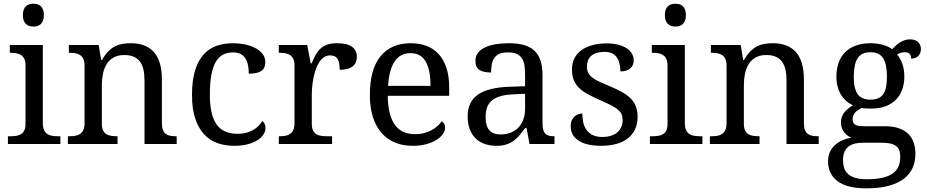

<svg xmlns="http://www.w3.org/2000/svg" viewBox="-20 -780 5020 1040"><path d="M36.1 -42Q52.7 -42 67.6 -44.2Q82.5 -46.4 93.8 -53.2Q105 -60.1 111.6 -73.5Q118.2 -86.9 118.2 -108.9V-425.8Q118.2 -447.8 111.6 -461.2Q105 -474.6 93.8 -481.9Q82.5 -489.3 67.6 -491.7Q52.7 -494.1 36.1 -494.1H33.2V-536.1H211.9V-113.8Q211.9 -90.3 218.5 -76.2Q225.1 -62 236.1 -54.4Q247.1 -46.9 262.2 -44.4Q277.3 -42 293.9 -42H307.1V0H22.9V-42ZM104 -698.2Q104 -715.8 108.4 -727.5Q112.8 -739.3 120.6 -746.6Q128.4 -753.9 138.7 -756.8Q148.9 -759.8 161.1 -759.8Q172.9 -759.8 183.1 -756.8Q193.4 -753.9 200.9 -746.6Q208.5 -739.3 213.1 -727.5Q217.8 -715.8 217.8 -698.2Q217.8 -680.7 213.1 -668.9Q208.5 -657.2 200.9 -649.9Q193.4 -642.6 183.1 -639.4Q172.9 -636.2 161.1 -636.2Q148.9 -636.2 138.7 -639.4Q128.4 -642.6 120.6 -649.9Q112.8 -657.2 108.4 -668.9Q104 -680.7 104 -698.2Z M616.7 -42V0H347.7V-42H356Q373 -42 387.9 -44.4Q402.8 -46.9 413.8 -54.4Q424.8 -62 431.4 -76.2Q438 -90.3 438 -113.8V-425.8Q438 -447.8 431.4 -461.2Q424.8 -474.6 413.6 -481.9Q402.3 -489.3 387.5 -491.7Q372.6 -494.1 356 -494.1H353V-536.1H514.6L527.8 -455.1H532.7Q548.3 -482.9 565.7 -500.7Q583 -518.6 602.3 -528.6Q621.6 -538.6 643.3 -542.2Q665 -545.9 689 -545.9Q728.5 -545.9 759.5 -534.4Q790.5 -522.9 812.3 -499.3Q834 -475.6 845.5 -438.5Q856.9 -401.4 856.9 -350.1V-113.8Q856.9 -90.3 862.5 -76.2Q868.2 -62 878.4 -54.4Q888.7 -46.9 902.8 -44.4Q917 -42 933.6 -42H937V0H762.7V-345.2Q762.7 -377.9 756.8 -403.3Q751 -428.7 738 -446.3Q725.1 -463.9 704.1 -472.9Q683.1 -481.9 652.8 -481.9Q618.7 -481.9 595.5 -468.8Q572.3 -455.6 558.1 -433.1Q543.9 -410.6 537.8 -381.3Q531.7 -352.1 531.7 -319.8V-108.9Q531.7 -86.9 538.3 -73.5Q544.9 -60.1 556.2 -53.2Q567.4 -46.4 582.3 -44.2Q597.2 -42 613.8 -42Z M1248 9.8Q1198.2 9.8 1156.2 -5.6Q1114.3 -21 1084 -54.2Q1053.7 -87.4 1036.9 -139.4Q1020 -191.4 1020 -265.1Q1020 -345.2 1036.9 -399.2Q1053.7 -453.1 1083.7 -485.8Q1113.8 -518.6 1154.5 -532.2Q1195.3 -545.9 1242.7 -545.9Q1273.9 -545.9 1304.9 -539.8Q1335.9 -533.7 1360.8 -521Q1385.7 -508.3 1401.4 -489Q1417 -469.7 1417 -443.8Q1417 -409.2 1394.5 -395Q1372.1 -380.9 1327.6 -380.9Q1327.6 -404.3 1323.7 -425.3Q1319.8 -446.3 1310.3 -462.2Q1300.8 -478 1284.4 -487.1Q1268.1 -496.1 1242.7 -496.1Q1213.9 -496.1 1190.7 -485.4Q1167.5 -474.6 1150.9 -448.2Q1134.3 -421.9 1125.5 -377.4Q1116.7 -333 1116.7 -266.1Q1116.7 -159.7 1152.1 -107.4Q1187.5 -55.2 1268.1 -55.2Q1314.5 -55.2 1349.1 -74.7Q1383.8 -94.2 1400.9 -125Q1408.2 -119.1 1413.1 -109.4Q1418 -99.6 1418 -85.9Q1418 -68.8 1407.2 -51.8Q1396.5 -34.7 1375.2 -21Q1354 -7.3 1322.3 1.2Q1290.5 9.8 1248 9.8Z M1778.8 0H1490.2V-42H1493.2Q1510.3 -42 1525.1 -44.4Q1540 -46.9 1551 -54.4Q1562 -62 1568.6 -76.2Q1575.2 -90.3 1575.2 -113.8V-425.8Q1575.2 -447.8 1568.6 -461.2Q1562 -474.6 1550.8 -481.9Q1539.6 -489.3 1524.7 -491.7Q1509.8 -494.1 1493.2 -494.1H1490.2V-536.1H1644L1663.1 -437H1668Q1677.7 -459.5 1688 -479.2Q1698.2 -499 1713.1 -513.9Q1728 -528.8 1750 -537.4Q1772 -545.9 1805.2 -545.9Q1859.9 -545.9 1886.5 -526.9Q1913.1 -507.8 1913.1 -473.1Q1913.1 -457.5 1908 -444.3Q1902.8 -431.2 1891.6 -421.6Q1880.4 -412.1 1862.8 -407Q1845.2 -401.9 1819.8 -401.9Q1819.8 -443.4 1808.1 -461.7Q1796.4 -480 1767.1 -480Q1748.5 -480 1733.9 -469.5Q1719.2 -459 1708.3 -441.7Q1697.3 -424.3 1689.7 -401.9Q1682.1 -379.4 1677.5 -355.7Q1672.9 -332 1670.9 -308.6Q1668.9 -285.2 1668.9 -266.1V-108.9Q1668.9 -86.9 1675.5 -73.5Q1682.1 -60.1 1693.4 -53.2Q1704.6 -46.4 1719.5 -44.2Q1734.4 -42 1751 -42H1778.8Z M2203.1 -492.2Q2147.5 -492.2 2117.4 -447Q2087.4 -401.9 2082 -314.9H2312Q2312 -354.5 2306.2 -387.2Q2300.3 -419.9 2287.6 -443.4Q2274.9 -466.8 2254.2 -479.5Q2233.4 -492.2 2203.1 -492.2ZM2215.3 9.8Q2161.1 9.8 2117.9 -8.5Q2074.7 -26.9 2044.9 -62Q2015.1 -97.2 1999.3 -148.2Q1983.4 -199.2 1983.4 -264.2Q1983.4 -404.3 2041 -475.1Q2098.6 -545.9 2205.1 -545.9Q2253.4 -545.9 2292 -530.8Q2330.6 -515.6 2357.4 -485.6Q2384.3 -455.6 2398.7 -410.9Q2413.1 -366.2 2413.1 -307.1V-261.2H2080.1Q2081.1 -206.5 2091.1 -167.2Q2101.1 -127.9 2119.9 -102.5Q2138.7 -77.1 2166 -65.2Q2193.4 -53.2 2229 -53.2Q2254.9 -53.2 2277.1 -59.1Q2299.3 -64.9 2317.4 -74.7Q2335.4 -84.5 2349.4 -96.9Q2363.3 -109.4 2372.1 -123Q2378.9 -120.1 2385 -110.8Q2391.1 -101.6 2391.1 -88.9Q2391.1 -73.7 2380.4 -56.4Q2369.6 -39.1 2347.7 -24.4Q2325.7 -9.8 2292.7 0Q2259.8 9.8 2215.3 9.8Z M2610.4 -145Q2610.4 -98.1 2630.1 -75Q2649.9 -51.8 2691.4 -51.8Q2721.7 -51.8 2746.3 -61.5Q2771 -71.3 2788.3 -89.4Q2805.7 -107.4 2814.9 -133.3Q2824.2 -159.2 2824.2 -190.9V-272L2760.3 -269Q2717.8 -267.1 2689.2 -258.5Q2660.6 -250 2643.1 -234.6Q2625.5 -219.2 2617.9 -196.8Q2610.4 -174.3 2610.4 -145ZM2731.4 -496.1Q2702.6 -496.1 2684.8 -488Q2667 -480 2657 -465.3Q2647 -450.7 2643.6 -430.7Q2640.1 -410.6 2640.1 -387.2Q2598.6 -387.2 2576.9 -401.4Q2555.2 -415.5 2555.2 -450.2Q2555.2 -476.1 2569.3 -494.1Q2583.5 -512.2 2608.2 -523.7Q2632.8 -535.2 2665.5 -540.5Q2698.2 -545.9 2735.4 -545.9Q2781.2 -545.9 2815.4 -536.9Q2849.6 -527.8 2872.6 -507.3Q2895.5 -486.8 2907 -453.9Q2918.5 -420.9 2918.5 -373V-113.8Q2918.5 -92.8 2921.9 -79.1Q2925.3 -65.4 2932.6 -57.1Q2939.9 -48.8 2951.9 -45.4Q2963.9 -42 2980.5 -42H2983.4V0H2848.1L2832.5 -85.9H2824.2Q2808.6 -64.9 2793.9 -47.4Q2779.3 -29.8 2761.7 -17.1Q2744.1 -4.4 2721.9 2.7Q2699.7 9.8 2668.5 9.8Q2635.3 9.8 2606.7 0.2Q2578.1 -9.3 2557.4 -29.1Q2536.6 -48.8 2524.9 -78.9Q2513.2 -108.9 2513.2 -149.9Q2513.2 -229.5 2569.8 -268.1Q2626.5 -306.6 2741.2 -310.1L2824.2 -313V-373Q2824.2 -399.9 2821.3 -422.6Q2818.4 -445.3 2808.6 -461.7Q2798.8 -478 2780.5 -487.1Q2762.2 -496.1 2731.4 -496.1Z M3236.3 9.8Q3198.7 9.8 3168.2 3.2Q3137.7 -3.4 3116.2 -16.8Q3094.7 -30.3 3083 -50Q3071.3 -69.8 3071.3 -96.2Q3071.3 -116.2 3077.9 -129.6Q3084.5 -143.1 3094 -150.9Q3103.5 -158.7 3114.5 -161.9Q3125.5 -165 3134.3 -165Q3134.3 -138.7 3139.6 -115.7Q3145 -92.8 3157.7 -75.4Q3170.4 -58.1 3191.2 -48.1Q3211.9 -38.1 3242.2 -38.1Q3269 -38.1 3289.6 -44.7Q3310.1 -51.3 3324 -63.2Q3337.9 -75.2 3345.2 -92Q3352.5 -108.9 3352.5 -128.9Q3352.5 -147.5 3346.9 -160.9Q3341.3 -174.3 3327.4 -186Q3313.5 -197.8 3289.6 -210Q3265.6 -222.2 3229.5 -237.8Q3190.9 -254.9 3162.4 -270.8Q3133.8 -286.6 3115.2 -305.2Q3096.7 -323.7 3087.4 -347.4Q3078.1 -371.1 3078.1 -403.8Q3078.1 -438 3091.6 -464.4Q3105 -490.7 3129.9 -508.5Q3154.8 -526.4 3189.5 -535.6Q3224.1 -544.9 3266.6 -544.9Q3302.2 -544.9 3329.6 -537.6Q3356.9 -530.3 3375.5 -517.8Q3394 -505.4 3403.3 -488.5Q3412.6 -471.7 3412.6 -453.1Q3412.6 -425.8 3393.8 -409.4Q3375 -393.1 3340.3 -393.1Q3340.3 -443.4 3319.6 -471.2Q3298.8 -499 3254.4 -499Q3229 -499 3210.9 -493.2Q3192.9 -487.3 3181.4 -476.6Q3169.9 -465.8 3164.6 -451.2Q3159.2 -436.5 3159.2 -418.9Q3159.2 -399.9 3166 -386Q3172.9 -372.1 3187.7 -360.4Q3202.6 -348.6 3226.3 -337.6Q3250 -326.7 3283.2 -313Q3322.8 -296.4 3351.1 -280.3Q3379.4 -264.2 3397.7 -245.1Q3416 -226.1 3424.8 -202.1Q3433.6 -178.2 3433.6 -147Q3433.6 -107.9 3419.4 -78.6Q3405.3 -49.3 3379.4 -29.5Q3353.5 -9.8 3317.1 0Q3280.8 9.8 3236.3 9.8Z M3513.7 -42Q3530.3 -42 3545.2 -44.2Q3560.1 -46.4 3571.3 -53.2Q3582.5 -60.1 3589.1 -73.5Q3595.7 -86.9 3595.7 -108.9V-425.8Q3595.7 -447.8 3589.1 -461.2Q3582.5 -474.6 3571.3 -481.9Q3560.1 -489.3 3545.2 -491.7Q3530.3 -494.1 3513.7 -494.1H3510.7V-536.1H3689.5V-113.8Q3689.5 -90.3 3696 -76.2Q3702.6 -62 3713.6 -54.4Q3724.6 -46.9 3739.7 -44.4Q3754.9 -42 3771.5 -42H3784.7V0H3500.5V-42ZM3581.5 -698.2Q3581.5 -715.8 3585.9 -727.5Q3590.3 -739.3 3598.1 -746.6Q3606 -753.9 3616.2 -756.8Q3626.5 -759.8 3638.7 -759.8Q3650.4 -759.8 3660.6 -756.8Q3670.9 -753.9 3678.5 -746.6Q3686 -739.3 3690.7 -727.5Q3695.3 -715.8 3695.3 -698.2Q3695.3 -680.7 3690.7 -668.9Q3686 -657.2 3678.5 -649.9Q3670.9 -642.6 3660.6 -639.4Q3650.4 -636.2 3638.7 -636.2Q3626.5 -636.2 3616.2 -639.4Q3606 -642.6 3598.1 -649.9Q3590.3 -657.2 3585.9 -668.9Q3581.5 -680.7 3581.5 -698.2Z M4094.2 -42V0H3825.2V-42H3833.5Q3850.6 -42 3865.5 -44.4Q3880.4 -46.9 3891.4 -54.4Q3902.3 -62 3908.9 -76.2Q3915.5 -90.3 3915.5 -113.8V-425.8Q3915.5 -447.8 3908.9 -461.2Q3902.3 -474.6 3891.1 -481.9Q3879.9 -489.3 3865 -491.7Q3850.1 -494.1 3833.5 -494.1H3830.6V-536.1H3992.2L4005.4 -455.1H4010.3Q4025.9 -482.9 4043.2 -500.7Q4060.5 -518.6 4079.8 -528.6Q4099.1 -538.6 4120.8 -542.2Q4142.6 -545.9 4166.5 -545.9Q4206.1 -545.9 4237.1 -534.4Q4268.1 -522.9 4289.8 -499.3Q4311.5 -475.6 4323 -438.5Q4334.5 -401.4 4334.5 -350.1V-113.8Q4334.5 -90.3 4340.1 -76.2Q4345.7 -62 4356 -54.4Q4366.2 -46.9 4380.4 -44.4Q4394.5 -42 4411.1 -42H4414.6V0H4240.2V-345.2Q4240.2 -377.9 4234.4 -403.3Q4228.5 -428.7 4215.6 -446.3Q4202.6 -463.9 4181.6 -472.9Q4160.6 -481.9 4130.4 -481.9Q4096.2 -481.9 4073 -468.8Q4049.8 -455.6 4035.6 -433.1Q4021.5 -410.6 4015.4 -381.3Q4009.3 -352.1 4009.3 -319.8V-108.9Q4009.3 -86.9 4015.9 -73.5Q4022.5 -60.1 4033.7 -53.2Q4044.9 -46.4 4059.8 -44.2Q4074.7 -42 4091.3 -42Z M4968.3 -515.1Q4968.3 -504.4 4965.1 -494.9Q4961.9 -485.4 4955.6 -478.3Q4949.2 -471.2 4939.2 -467Q4929.2 -462.9 4915.5 -462.9Q4915.5 -468.8 4914.1 -474.6Q4912.6 -480.5 4908.9 -485.6Q4905.3 -490.7 4898.9 -493.9Q4892.6 -497.1 4882.3 -497.1Q4869.6 -497.1 4859.4 -494.1Q4849.1 -491.2 4839.4 -484.9Q4856.4 -463.9 4867.4 -435.3Q4878.4 -406.7 4878.4 -363.8Q4878.4 -326.7 4867.2 -295.2Q4856 -263.7 4833.7 -240.7Q4811.5 -217.8 4777.6 -204.8Q4743.7 -191.9 4698.2 -191.9Q4692.4 -191.9 4685.1 -192.1Q4677.7 -192.4 4670.4 -192.6Q4663.1 -192.9 4656.7 -193.6Q4650.4 -194.3 4646.5 -194.8Q4636.7 -189.9 4627.9 -184.1Q4619.1 -178.2 4612.5 -170.9Q4606 -163.6 4602.1 -154.3Q4598.1 -145 4598.1 -133.8Q4598.1 -121.6 4602.8 -114.3Q4607.4 -106.9 4615.7 -102.8Q4624 -98.6 4635.5 -97.4Q4647 -96.2 4660.2 -96.2H4773.4Q4818.4 -96.2 4849.6 -85Q4880.9 -73.7 4900.6 -54Q4920.4 -34.2 4929.4 -6.6Q4938.5 21 4938.5 53.2Q4938.5 96.2 4922.6 130.9Q4906.7 165.5 4874 189.7Q4841.3 213.9 4791.3 227.1Q4741.2 240.2 4673.3 240.2Q4568.8 240.2 4517.1 201.7Q4465.3 163.1 4465.3 94.2Q4465.3 64.9 4475.6 43Q4485.8 21 4503.2 5.4Q4520.5 -10.3 4543 -20Q4565.4 -29.8 4590.3 -34.2Q4580.1 -38.6 4570.3 -45.9Q4560.5 -53.2 4552.7 -63.5Q4544.9 -73.7 4540 -86.9Q4535.2 -100.1 4535.2 -116.2Q4535.2 -146 4550.8 -167.7Q4566.4 -189.5 4600.6 -210Q4579.1 -218.8 4562.3 -234.1Q4545.4 -249.5 4533.9 -269.3Q4522.5 -289.1 4516.4 -312.5Q4510.3 -335.9 4510.3 -360.8Q4510.3 -404.3 4522 -438.5Q4533.7 -472.7 4557.1 -496.6Q4580.6 -520.5 4615.7 -533.2Q4650.9 -545.9 4698.2 -545.9Q4716.3 -545.9 4733.9 -543.2Q4751.5 -540.5 4766.4 -535.9Q4781.2 -531.2 4793.2 -525.4Q4805.2 -519.5 4812.5 -513.2Q4819.8 -521 4829.6 -530.5Q4839.4 -540 4851.6 -548.1Q4863.8 -556.2 4878.2 -561.5Q4892.6 -566.9 4909.2 -566.9Q4924.3 -566.9 4935.3 -562.7Q4946.3 -558.6 4953.6 -551.5Q4960.9 -544.4 4964.6 -534.9Q4968.3 -525.4 4968.3 -515.1ZM4546.4 87.9Q4546.4 109.9 4552.2 128.9Q4558.1 147.9 4572.8 161.6Q4587.4 175.3 4612.3 183.1Q4637.2 190.9 4675.3 190.9Q4729 190.9 4763.9 181.9Q4798.8 172.9 4819.3 156.7Q4839.8 140.6 4848.1 118.4Q4856.4 96.2 4856.4 69.8Q4856.4 46.9 4849.9 32Q4843.3 17.1 4830.3 8.5Q4817.4 0 4798.3 -3.4Q4779.3 -6.8 4754.4 -6.8H4656.2Q4635.3 -6.8 4615.5 -3.2Q4595.7 0.5 4580.3 10.7Q4564.9 21 4555.7 39.6Q4546.4 58.1 4546.4 87.9ZM4604.5 -363.8Q4604.5 -299.8 4625.7 -270Q4647 -240.2 4695.3 -240.2Q4719.7 -240.2 4736.6 -247.6Q4753.4 -254.9 4764.2 -270Q4774.9 -285.2 4779.5 -308.8Q4784.2 -332.5 4784.2 -365.2Q4784.2 -432.6 4763.7 -464.8Q4743.2 -497.1 4694.3 -497.1Q4646 -497.1 4625.2 -464.1Q4604.5 -431.2 4604.5 -363.8Z"/></svg>

Font: Sahl Naskh
Style: Regular
Weight: 400
Designer: Pascal Zoghbi
Version: Version 1.001